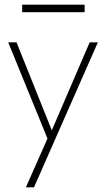

<svg xmlns="http://www.w3.org/2000/svg" viewBox="-20 -591 458 819"><path d="M201 -35 362.5 -410.5H397.5L125 208H90.5L182.5 0L15 -410.5H50.5ZM74.5 -539V-571H341V-539Z"/></svg>

Font: League Spartan Thin
Style: Regular
Weight: 100
Foundry: The League of Moveable Type
Version: Version 2.002